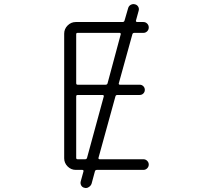

<svg xmlns="http://www.w3.org/2000/svg" viewBox="-20 -863 1040 951"><path d="M401.4 -74.2Q409.2 -74.2 411.1 -81.1L494.1 -385.7Q495.1 -387.7 493.2 -390.1Q491.2 -392.6 489.3 -392.6H364.3Q357.4 -392.6 357.4 -384.8V-81.1Q357.4 -74.2 364.3 -74.2ZM645.5 -700.2Q637.7 -700.2 635.7 -693.4L568.4 -450.2Q567.4 -447.3 569.3 -445.3Q571.3 -443.4 573.2 -443.4H671.9Q682.6 -443.4 689.9 -436Q697.3 -428.7 697.3 -418Q697.3 -407.2 689.9 -399.9Q682.6 -392.6 671.9 -392.6H561.5Q553.7 -392.6 551.8 -385.7L467.8 -81.1Q466.8 -78.1 468.8 -76.2Q470.7 -74.2 473.6 -74.2H690.4Q701.2 -74.2 709 -66.4Q716.8 -58.6 716.8 -47.9Q716.8 -37.1 709 -29.3Q701.2 -21.5 690.4 -21.5H460Q452.1 -21.5 450.2 -14.6L433.6 46.9Q429.7 57.6 419.9 63.5Q413.1 68.4 405.3 68.4Q402.3 68.4 399.4 67.4Q387.7 65.4 382.3 55.7Q377 45.9 379.9 35.2L393.6 -14.6Q394.5 -17.6 392.6 -19.5Q390.6 -21.5 387.7 -21.5H355.5Q332 -21.5 314.9 -38.6Q297.9 -55.7 297.9 -79.1V-696.3Q297.9 -719.7 314.9 -736.8Q332 -753.9 355.5 -753.9H586.9Q594.7 -753.9 596.7 -760.7L614.3 -821.3Q617.2 -833 627 -838.9Q633.8 -842.8 641.6 -842.8Q644.5 -842.8 647.5 -841.8Q658.2 -839.8 664.1 -830.6Q669.9 -821.3 667 -810.5L653.3 -760.7Q652.3 -758.8 654.3 -756.3Q656.2 -753.9 659.2 -753.9H690.4Q701.2 -753.9 709 -746.1Q716.8 -738.3 716.8 -727.1Q716.8 -715.8 709 -708Q701.2 -700.2 690.4 -700.2ZM364.3 -700.2Q357.4 -700.2 357.4 -693.4V-451.2Q357.4 -443.4 364.3 -443.4H502.9Q510.7 -443.4 512.7 -450.2L578.1 -693.4Q579.1 -695.3 577.1 -697.8Q575.2 -700.2 573.2 -700.2Z"/></svg>

Font: Rounded Mgen+ 1mn light
Style: Regular
Weight: 200
Designer: [Source Han Sans]
Ryoko NISHIZUKA  (kana & ideographs); Paul D. Hunt (Latin, Greek & Cyrillic); Wenlong ZHANG  (bopomofo
Version: Version 1.059.20150602